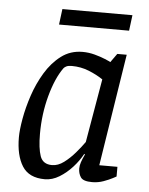

<svg xmlns="http://www.w3.org/2000/svg" viewBox="-51 -719 598 770"><g transform="rotate(5 248.5 -334.0)"><path d="M307 -106Q292 -78 268.5 -52Q245 -26 216.5 -8.5Q188 9 158 9Q94 9 67 -34Q40 -77 40 -150Q40 -179 48 -224.5Q56 -270 72.5 -319.5Q89 -369 115.5 -413Q142 -457 179 -485Q216 -513 265 -513Q290 -513 314 -506.5Q338 -500 356 -492.5Q374 -485 379 -482L404 -517H442L371 -66H444V-27Q444 -27 430 -19.5Q416 -12 394 -4Q372 4 348 4Q312 4 302 -11Q292 -26 292 -46Q292 -58 296.5 -71.5Q301 -85 310 -104ZM353 -410Q328 -427 295.5 -440Q263 -453 227 -453Q213 -453 205.5 -449.5Q198 -446 194 -441Q163 -398 143 -324.5Q123 -251 123 -171Q123 -113 134 -81.5Q145 -50 182 -50Q206 -50 229.5 -67.5Q253 -85 274 -109.5Q295 -134 309 -154ZM169 -677H451L443 -614H161Z"/></g></svg>

Font: Faustina VF Beta
Style: Italic
Weight: 400
Italic angle: -8°
Designer: Alfonso Garcia
Foundry: Omnibus-Type
Version: Version 1.006